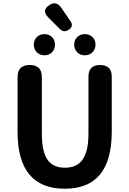

<svg xmlns="http://www.w3.org/2000/svg" viewBox="-20 -1136 788 1170"><path d="M375 14Q87 14 87 -333V-666Q87 -740 161 -740Q235 -740 235 -666V-320Q235 -209 272 -159Q306 -114 375 -114Q445 -114 480 -159Q519 -210 519 -320V-530V-669Q519 -740 590 -740Q661 -740 661 -669V-333Q661 14 375 14ZM251 -799Q223 -799 204 -818Q186 -836 186 -864Q186 -892 204.5 -910Q223 -928 251 -928Q279 -928 297 -910Q315 -892 315 -864Q315 -836 297 -817.5Q279 -799 251 -799ZM497 -799Q469 -799 450.5 -817.5Q432 -836 432 -864Q432 -892 450.5 -910Q469 -928 497 -928Q525 -928 543.5 -910Q562 -892 562 -864Q562 -836 544 -818Q525 -799 497 -799ZM345 -959 299 -1005 274 -1030Q231 -1073 281 -1105Q323 -1133 353 -1089L409 -1008Q432 -975 396 -953Q368 -936 345 -959Z"/></svg>

Font: GenSenRounded TW B
Style: Regular
Weight: 700
Version: Version 1.501;PS 1;hotconv 16.6.51;makeotf.lib2.5.65220